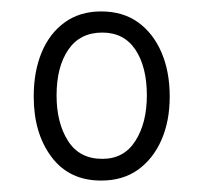

<svg xmlns="http://www.w3.org/2000/svg" viewBox="-20 -750 356 336"><path d="M157 -434Q101 -434 70 -475.5Q39 -517 39 -581Q39 -625 53 -658.5Q67 -692 93.5 -711Q120 -730 157 -730Q195 -730 221.5 -711Q248 -692 262.5 -658.5Q277 -625 277 -581Q277 -538 262.5 -505Q248 -472 221.5 -453Q195 -434 157 -434ZM159 -472Q197 -472 217 -503.5Q237 -535 237 -583Q237 -633 217 -663Q197 -693 159 -693Q120 -693 99.5 -663Q79 -633 79 -583Q79 -535 99 -503.5Q119 -472 159 -472Z"/></svg>

Font: Noto Serif ExtraCondensed
Style: Regular
Weight: 400
Width: 2
Designer: Monotype Design Team
Foundry: Monotype Imaging Inc.
Version: Version 2.013